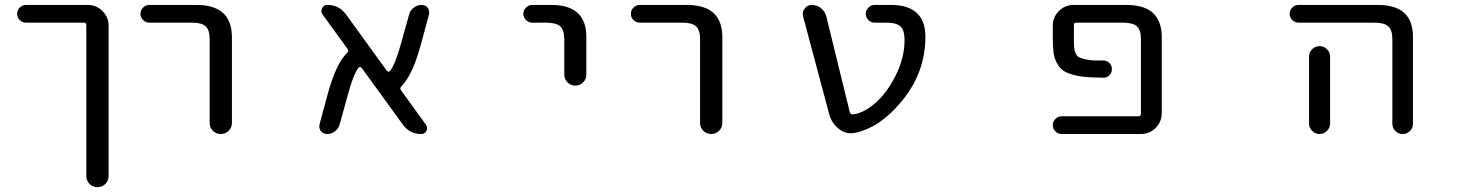

<svg xmlns="http://www.w3.org/2000/svg" viewBox="-20 -567 6040 783"><path d="M337.9 -546.9Q373 -546.9 397.9 -522Q422.9 -497.1 422.9 -461.9V150.4Q422.9 169.9 409.7 183.1Q396.5 196.3 377.4 196.3Q358.4 196.3 345.2 183.1Q332 169.9 332 150.4V-464.8Q332 -474.6 322.3 -474.6H85.9Q71.3 -474.6 60.5 -485.4Q49.8 -496.1 49.8 -510.7Q49.8 -525.4 60.5 -536.1Q71.3 -546.9 85.9 -546.9Z M588.9 -474.6Q574.2 -474.6 563.5 -485.4Q552.7 -496.1 552.7 -510.7Q552.7 -525.4 563.5 -536.1Q574.2 -546.9 588.9 -546.9H781.2Q924.8 -546.9 925.8 -417V-66.4Q925.8 -46.9 912.6 -33.7Q899.4 -20.5 880.4 -20.5Q861.3 -20.5 848.1 -33.7Q835 -46.9 835 -66.4V-407.2Q835 -444.3 818.8 -459.5Q802.7 -474.6 762.7 -474.6Z M1716.8 -58.6Q1725.6 -46.9 1719.2 -33.7Q1712.9 -20.5 1698.2 -20.5Q1650.4 -20.5 1623 -58.6L1455.1 -290Q1452.1 -293 1448.7 -293.5Q1445.3 -293.9 1442.4 -291Q1420.9 -263.7 1398.4 -179.7L1365.2 -59.6Q1360.4 -43 1346.2 -31.7Q1332 -20.5 1313.5 -20.5Q1297.9 -20.5 1288.1 -33.2Q1282.2 -41 1282.2 -51.8Q1282.2 -55.7 1283.2 -60.5L1318.4 -190.4Q1351.6 -309.6 1396.5 -352.5Q1403.3 -359.4 1397.5 -367.2L1294.9 -508.8Q1287.1 -520.5 1293.5 -533.7Q1299.8 -546.9 1315.4 -546.9Q1362.3 -546.9 1390.6 -508.8L1557.6 -278.3Q1560.5 -275.4 1564 -274.9Q1567.4 -274.4 1570.3 -277.3Q1591.8 -303.7 1615.2 -388.7L1648.4 -507.8Q1653.3 -525.4 1667.5 -536.1Q1681.6 -546.9 1700.2 -546.9Q1714.8 -546.9 1724.6 -535.2Q1730.5 -526.4 1730.5 -516.6Q1730.5 -512.7 1729.5 -507.8L1694.3 -377.9Q1661.1 -258.8 1616.2 -213.9Q1609.4 -207 1615.2 -199.2Z M2150.4 -474.6Q2135.7 -474.6 2125 -485.4Q2114.3 -496.1 2114.3 -510.7Q2114.3 -525.4 2125 -536.1Q2135.7 -546.9 2150.4 -546.9H2228.5Q2371.1 -546.9 2371.1 -417V-262.7Q2371.1 -244.1 2357.9 -231Q2344.7 -217.8 2326.2 -217.8Q2307.6 -217.8 2294.4 -231Q2281.2 -244.1 2281.2 -262.7V-407.2Q2281.2 -444.3 2264.6 -459.5Q2248 -474.6 2207 -474.6Z M2588.9 -474.6Q2574.2 -474.6 2563.5 -485.4Q2552.7 -496.1 2552.7 -510.7Q2552.7 -525.4 2563.5 -536.1Q2574.2 -546.9 2588.9 -546.9H2781.2Q2924.8 -546.9 2925.8 -417V-66.4Q2925.8 -46.9 2912.6 -33.7Q2899.4 -20.5 2880.4 -20.5Q2861.3 -20.5 2848.1 -33.7Q2835 -46.9 2835 -66.4V-407.2Q2835 -444.3 2818.8 -459.5Q2802.7 -474.6 2762.7 -474.6Z M3544.9 -142.6Q3595.7 -185.5 3632.3 -258.3Q3668.9 -331.1 3668.9 -404.3Q3668.9 -443.4 3652.3 -459Q3635.7 -474.6 3594.7 -474.6H3546.9Q3532.2 -474.6 3521.5 -485.4Q3510.7 -496.1 3510.7 -510.7Q3510.7 -525.4 3521.5 -536.1Q3532.2 -546.9 3546.9 -546.9H3612.3Q3753.9 -546.9 3753.9 -417Q3753.9 -263.7 3647.5 -142.6Q3562.5 -44.9 3467.8 -25.4Q3459 -23.4 3450.2 -23.4Q3423.8 -23.4 3401.4 -41Q3371.1 -64.5 3361.3 -102.5L3254.9 -501Q3253.9 -505.9 3253.9 -510.7Q3253.9 -522.5 3261.7 -532.2Q3272.5 -546.9 3290 -546.9Q3311.5 -546.9 3327.6 -534.2Q3343.8 -521.5 3349.6 -501L3445.3 -110.4Q3447.3 -100.6 3457 -100.6Q3497.1 -103.5 3544.9 -142.6Z M4574.2 -546.9Q4716.8 -546.9 4717.8 -417V-105.5Q4717.8 -70.3 4692.9 -45.4Q4668 -20.5 4632.8 -20.5H4309.6Q4294.9 -20.5 4284.2 -31.2Q4273.4 -42 4273.4 -56.6Q4273.4 -71.3 4284.2 -82Q4294.9 -92.8 4309.6 -92.8H4623Q4632.8 -92.8 4632.8 -102.5V-407.2Q4632.8 -444.3 4616.7 -459.5Q4600.6 -474.6 4559.6 -474.6H4369.1Q4359.4 -474.6 4359.4 -464.8V-412.1Q4359.4 -385.7 4360.4 -373.5Q4361.3 -361.3 4366.7 -349.6Q4372.1 -337.9 4378.9 -334Q4385.7 -330.1 4404.3 -325.7Q4422.9 -321.3 4445.3 -320.3Q4458 -320.3 4479.5 -320.3Q4494.1 -320.3 4504.4 -310.1Q4514.6 -299.8 4514.6 -285.2Q4514.6 -270.5 4504.4 -260.3Q4494.1 -250 4479.5 -250Q4445.3 -251 4421.9 -252Q4387.7 -253.9 4359.4 -261.2Q4331.1 -268.6 4315.9 -279.3Q4300.8 -290 4290 -310.1Q4279.3 -330.1 4276.4 -353Q4273.4 -376 4273.4 -412.1V-461.9Q4273.4 -497.1 4298.3 -522Q4323.2 -546.9 4358.4 -546.9Z M5275.4 -474.6Q5260.7 -474.6 5250 -485.4Q5239.3 -496.1 5239.3 -510.7Q5239.3 -525.4 5250 -536.1Q5260.7 -546.9 5275.4 -546.9H5599.6Q5742.2 -546.9 5742.2 -417V-62.5Q5742.2 -44.9 5730 -32.7Q5717.8 -20.5 5700.2 -20.5Q5682.6 -20.5 5670.4 -32.7Q5658.2 -44.9 5658.2 -62.5V-407.2Q5658.2 -444.3 5641.6 -459.5Q5625 -474.6 5585 -474.6ZM5404.3 -335.9V-99.6V-63.5Q5404.3 -45.9 5391.6 -33.2Q5378.9 -20.5 5361.3 -20.5Q5343.8 -20.5 5331.1 -33.2Q5318.4 -45.9 5318.4 -63.5V-99.6V-335.9Q5318.4 -353.5 5331.1 -366.2Q5343.8 -378.9 5361.3 -378.9Q5378.9 -378.9 5391.6 -366.2Q5404.3 -353.5 5404.3 -335.9Z"/></svg>

Font: Rounded-X Mgen+ 2m regular
Style: Regular
Weight: 400
Designer: [Source Han Sans]
Ryoko NISHIZUKA  (kana & ideographs); Paul D. Hunt (Latin, Greek & Cyrillic); Wenlong ZHANG  (bopomofo
Version: Version 1.059.20150602